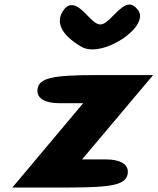

<svg xmlns="http://www.w3.org/2000/svg" viewBox="-20 -884 701 854"><path d="M147 -488C141 -449 177 -425 244 -425H350L35 -50H287C483 -50 541 -63 548 -112C554 -151 518 -175 451 -175H345C450 -300 556 -425 661 -550H408C212 -550 154 -537 147 -488ZM265 -842C224 -788 250 -730 342 -676C434 -622 654 -768 592 -842C563 -876 539 -871 490 -821C431 -760 421 -760 363 -821C320 -867 289 -873 265 -842Z"/></svg>

Font: Hussar Skorodowane
Style: Ky
Weight: 700
Foundry: Cannot Into Space Fonts
Version: Version 0.892